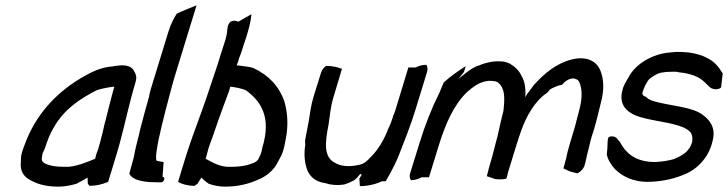

<svg xmlns="http://www.w3.org/2000/svg" viewBox="-20 -683 2719 717"><path d="M59 -101C58 -92 58 -85 58 -77C54 -47 68 -24 89 -13C116 4 151 14 198 14C218 14 244 10 266 3C276 -2 285 -7 292 -11L307 -20L308 4C310 6 313 8 314 11C339 11 364 5 384 -4L412 -96C435 -170 450 -242 469 -315L478 -348C490 -390 495 -395 478 -422C463 -445 424 -438 421 -438C415 -438 407 -436 401 -435C355 -432 322 -414 285 -393C202 -344 125 -271 80 -163C72 -142 62 -119 59 -101ZM138 -106C140 -115 147 -125 149 -133C157 -158 168 -187 181 -207C218 -274 280 -315 341 -346C358 -352 385 -357 403 -359C404 -359 405 -358 407 -359L402 -342C392 -304 383 -270 374 -233C369 -217 364 -188 359 -172C355 -157 352 -143 347 -127L340 -108L335 -90C307 -79 261 -58 222 -60C206 -60 190 -61 178 -63C162 -67 136 -72 136 -89C137 -95 137 -101 138 -106Z M543 -350C540 -340 538 -329 536 -320C525 -281 514 -241 504 -202C497 -168 485 -130 480 -97L463 -35C472 -13 504 -6 539 -3L579 -2C592 0 600 -21 587 -23L591 -78C581 -79 572 -81 564 -83C560 -104 567 -130 571 -156C579 -192 587 -228 597 -266C609 -310 619 -352 632 -396L714 -663C694 -655 668 -645 640 -632C628 -613 616 -589 609 -565Z M645 -4C659 5 682 11 707 11C710 8 713 6 717 4L732 -20L741 -11C746 -7 753 -2 759 3C777 10 801 14 821 14C868 14 909 4 946 -13C973 -24 1003 -47 1017 -77C1021 -85 1025 -92 1030 -101C1039 -119 1043 -142 1047 -163C1058 -218 1053 -266 1042 -304C1022 -362 982 -403 926 -429C913 -434 891 -435 874 -438C871 -438 868 -439 864 -439C868 -449 871 -459 874 -469C877 -477 881 -485 883 -493C888 -509 893 -526 899 -542C909 -575 917 -603 919 -630L870 -602C864 -604 857 -609 841 -602C829 -592 829 -575 828 -562C826 -553 825 -546 822 -535L805 -482C792 -438 775 -390 761 -348L750 -315C725 -242 696 -170 673 -96ZM758 -127C763 -143 768 -157 774 -172C779 -188 790 -217 795 -233C808 -270 821 -304 835 -342L840 -359C842 -358 843 -359 844 -359C860 -357 885 -352 898 -346C955 -305 994 -245 960 -133C958 -125 957 -115 953 -106C950 -101 948 -95 945 -89C937 -75 916 -71 901 -66C883 -62 863 -60 841 -60C800 -58 770 -79 748 -90L753 -108Z M1151 -322C1141 -290 1138 -260 1133 -231C1129 -208 1123 -180 1119 -157L1120 -143C1114 -104 1118 -71 1129 -44C1141 -20 1160 -4 1195 1C1216 8 1240 10 1265 6C1279 2 1292 -4 1303 -10C1314 -19 1319 -26 1325 -33L1331 -31L1322 -16C1323 -6 1323 3 1324 12C1354 12 1383 5 1406 -6H1420C1436 -33 1453 -64 1467 -97C1489 -154 1513 -212 1532 -275L1575 -415C1578 -426 1576 -436 1572 -441C1558 -441 1543 -437 1532 -431H1505L1456 -270C1454 -263 1451 -257 1448 -250L1447 -245C1442 -232 1438 -217 1431 -205C1414 -159 1390 -121 1363 -95C1351 -82 1339 -70 1319 -67C1280 -58 1249 -64 1233 -74C1187 -95 1194 -152 1207 -218C1212 -251 1214 -283 1225 -319L1257 -426C1241 -432 1221 -437 1198 -437C1190 -432 1182 -422 1179 -412Z M1511 -34C1508 -24 1511 -15 1515 -10C1529 -10 1544 -15 1555 -21H1582L1618 -138C1643 -219 1674 -291 1724 -339C1746 -358 1769 -377 1803 -381H1812C1815 -381 1819 -381 1823 -380C1830 -380 1836 -378 1841 -374C1867 -351 1865 -316 1860 -269L1849 -224C1843 -200 1840 -179 1833 -156C1828 -135 1822 -114 1817 -94C1813 -82 1811 -73 1808 -63C1804 -51 1802 -38 1798 -25L1822 -17C1829 -12 1860 -12 1871 -16C1873 -23 1876 -31 1877 -39L1906 -133C1909 -142 1911 -150 1914 -158L1916 -165C1919 -175 1923 -184 1926 -194C1946 -251 1979 -308 2024 -337L2034 -349C2047 -357 2062 -363 2080 -367C2087 -378 2105 -390 2120 -390C2122 -391 2124 -390 2126 -389C2135 -387 2140 -384 2144 -375C2154 -349 2155 -318 2144 -275C2136 -247 2131 -222 2122 -193L2114 -166C2111 -156 2108 -148 2106 -139C2101 -123 2097 -106 2094 -91L2084 -54C2092 -50 2100 -47 2108 -43L2134 -36C2134 -33 2160 -47 2164 -69L2166 -76C2170 -94 2175 -118 2180 -135C2183 -147 2185 -159 2189 -171L2198 -199C2208 -233 2216 -267 2224 -300C2237 -348 2235 -387 2222 -420C2210 -450 2176 -476 2115 -461C2057 -446 2013 -409 1974 -366L1963 -351C1955 -341 1947 -331 1942 -320C1943 -350 1941 -376 1929 -397C1919 -419 1905 -433 1883 -446C1875 -449 1868 -452 1860 -453C1828 -457 1795 -450 1770 -439C1751 -434 1733 -421 1719 -410L1692 -388L1713 -415L1719 -436C1690 -417 1662 -398 1637 -375L1621 -337C1593 -281 1567 -216 1547 -150Z M2304 -344C2291 -295 2318 -267 2353 -252C2398 -234 2467 -229 2513 -214C2523 -210 2533 -208 2540 -203C2561 -192 2568 -180 2565 -154C2555 -116 2527 -102 2497 -89C2477 -83 2451 -79 2426 -78C2351 -78 2316 -113 2295 -153C2292 -156 2290 -159 2287 -162C2280 -175 2262 -176 2253 -171C2250 -165 2249 -159 2249 -152L2248 -127L2246 -107C2249 -89 2260 -70 2276 -52C2302 -26 2343 -2 2407 -4C2460 -6 2502 -17 2539 -33C2593 -56 2631 -105 2642 -161C2653 -207 2630 -236 2603 -255C2567 -282 2495 -287 2441 -300C2421 -305 2403 -309 2393 -321C2379 -326 2375 -331 2383 -348L2385 -354C2389 -364 2397 -379 2404 -387C2413 -395 2435 -410 2451 -412C2462 -414 2474 -415 2488 -415H2505C2508 -415 2511 -414 2515 -413C2542 -411 2568 -404 2587 -394C2606 -384 2618 -369 2631 -357C2648 -343 2675 -352 2673 -359L2679 -409C2674 -415 2668 -427 2658 -438C2636 -464 2591 -487 2526 -489H2503C2496 -488 2488 -488 2481 -487C2418 -482 2352 -445 2326 -392C2317 -377 2307 -362 2304 -344Z"/></svg>

Font: SolarCharger
Style: 552
Weight: 400
Designer: Mew Too
Foundry: Cannot Into Space Fonts/KineticPlasma Fonts
Version: Version 1.100